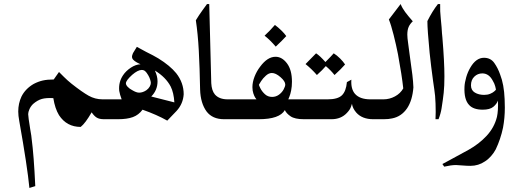

<svg xmlns="http://www.w3.org/2000/svg" viewBox="-20 -588 2570 947"><path d="M529 0H493Q470 0 457 -8Q444 -16 432 -34Q401 20 378 38Q309 38 271 -20Q251 -53 243 -104Q208 -106 186.5 -100Q165 -94 143 -75Q131 -63 125 -49Q119 -35 119 -25Q119 -13 129 49Q136 88 136 96Q147 178 154 330L125 339Q115 234 75 9Q70 -18 70 -38Q70 -78 86 -112Q105 -150 146 -174Q169 -186 191.5 -191Q214 -196 245 -196L271 -233Q271 -233 295 -209Q313 -191 333 -175Q385 -134 417 -116Q449 -98 486 -98H529Z M851 -41 805 7Q754 -22 683 -47Q664 -21 635.5 -10.5Q607 0 562 0H509Q488 0 473.5 -14Q459 -28 459 -49Q459 -69 474 -83.5Q489 -98 509 -98H580Q571 -122 568 -140Q564 -183 587 -217Q601 -238 625 -254Q649 -270 673 -271L655 -280Q643 -287 637 -293.5Q631 -300 631 -309Q631 -314 636 -326L655 -357Q663 -352 701 -332Q736 -315 761 -300Q819 -264 849 -227Q886 -180 886 -123Q883 -76 851 -41ZM711 -217Q703 -231 696 -237Q689 -243 679 -243Q660 -243 632 -219Q601 -191 601 -177Q601 -169 610 -159.5Q619 -150 631 -144Q652 -131 666 -131Q684 -131 702 -143Q713 -151 718.5 -161Q724 -171 724 -179Q724 -185 720.5 -196Q717 -207 711 -217ZM822 -161Q798 -207 744 -240Q757 -212 757 -187Q757 -143 726 -112L840 -83Q837 -131 822 -161Z M1158 0H1085Q1028 0 999 -38Q969 -79 967 -146Q965 -256 960.5 -338.5Q956 -421 946 -488Q961 -513 979.5 -538.5Q998 -564 1001 -568H1012L1022 -178Q1024 -141 1040 -122Q1061 -98 1103 -98H1158Z M1392 -410Q1372 -388 1340 -358Q1313 -390 1285 -412Q1311 -436 1336 -465Q1352 -453 1367.5 -438Q1383 -423 1392 -410Z M1420 -185Q1420 -161 1416 -141.5Q1412 -122 1407.5 -111.5Q1403 -101 1402 -98H1560V0H1479Q1434 0 1413 -14.5Q1392 -29 1385 -45Q1359 0 1256 0H1137Q1114 0 1101 -14.5Q1088 -29 1088 -48Q1088 -69 1102.5 -83.5Q1117 -98 1137 -98H1245Q1243 -100 1238.5 -107Q1234 -114 1229.5 -127.5Q1225 -141 1225 -158Q1225 -183 1235.5 -210Q1246 -237 1263 -259Q1299 -308 1339 -308Q1371 -308 1395.5 -275.5Q1420 -243 1420 -185ZM1321 -228Q1306 -228 1291.5 -215Q1277 -202 1268 -188Q1259 -174 1257 -170Q1257 -167 1264.5 -152Q1272 -137 1286.5 -123.5Q1301 -110 1322 -110Q1341 -110 1356 -121Q1371 -132 1379 -147Q1387 -162 1387 -171Q1387 -187 1363.5 -207.5Q1340 -228 1321 -228Z M1682 -270Q1663 -248 1630 -218Q1611 -242 1587 -262Q1571 -243 1543 -218Q1517 -248 1487 -272Q1525 -310 1539 -325Q1558 -313 1585 -282Q1615 -312 1626 -325Q1642 -315 1657.5 -299.5Q1673 -284 1682 -270Z M1731 -125Q1755 -98 1807 -98H1861V0H1821Q1766 0 1737 -33Q1719 -54 1716 -76Q1715 -74 1711 -61Q1707 -48 1691 -31Q1662 0 1615 0H1539Q1519 0 1504.5 -14.5Q1490 -29 1490 -50Q1490 -70 1504.5 -84Q1519 -98 1539 -98H1596Q1646 -98 1666.5 -118Q1687 -138 1691 -183L1713 -195Q1710 -149 1731 -125Z M1989 -417 1990 -399 1993 -375Q1999 -328 2000 -322Q2010 -252 2014 -218.5Q2018 -185 2019 -157Q2014 -93 1988 -54Q1960 -13 1914 -4Q1898 0 1872 0H1840Q1819 0 1805 -13Q1791 -26 1791 -48Q1791 -68 1803.5 -83Q1816 -98 1840 -98H1871Q1901 -98 1928 -112.5Q1955 -127 1969 -152Q1962 -217 1943 -320Q1934 -366 1921.5 -415.5Q1909 -465 1898 -492L1956 -568Q1964 -548 1978.5 -528.5Q1993 -509 2016 -483Q2002 -470 1995.5 -455Q1989 -440 1989 -417Z M2140 -568H2151Q2150 -532 2154 -497Q2158 -462 2158 -454L2160 -424L2162 -403Q2172 -283 2172 -211Q2172 -163 2168.5 -130.5Q2165 -98 2158 -54Q2154 -28 2143 0H2128Q2129 -10 2129 -36Q2129 -78 2126 -115Q2123 -143 2116 -189Q2106 -261 2099 -328Q2088 -442 2088 -484Q2113 -534 2140 -568Z M2469 -99Q2470 -87 2470 -57Q2470 -6 2461 42Q2449 99 2425 149Q2416 166 2402 182Q2388 198 2372 208Q2340 230 2300 230Q2283 230 2259 228Q2237 226 2229 226Q2206 226 2171 234L2162 221Q2178 213 2190 206Q2270 163 2291 151Q2343 122 2380.5 81.5Q2418 41 2431 -11Q2438 -42 2436 -92Q2430 -75 2413 -61Q2396 -47 2361 -47Q2315 -47 2294 -70Q2268 -97 2271 -160Q2272 -181 2279.5 -207Q2287 -233 2300 -255Q2328 -303 2367 -303Q2400 -303 2418 -277.5Q2436 -252 2447 -220Q2466 -172 2469 -99ZM2359 -226Q2336 -226 2319.5 -210Q2303 -194 2303 -167Q2303 -143 2322 -131.5Q2341 -120 2368 -120Q2385 -120 2398 -125.5Q2411 -131 2417.5 -137Q2424 -143 2426 -145Q2426 -149 2422.5 -162.5Q2419 -176 2411 -189Q2392 -226 2359 -226Z"/></svg>

Font: Mirza
Style: Regular
Weight: 400
Designer: Arabic design by Kourosh Beigpour, Latin design by Eduardo Tunni, engineering by Lasse Fister
Version: Version 1.000